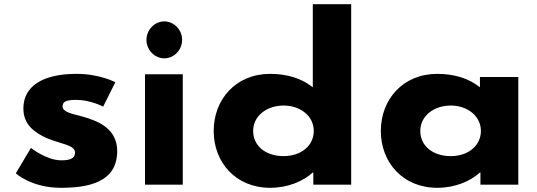

<svg xmlns="http://www.w3.org/2000/svg" viewBox="-20 -880 2561 915"><path d="M344.8 -528C181.4 -528 91.4 -468 91.4 -363C91.4 -286 143.4 -250 199.6 -223C269.8 -193 337.5 -190 337.5 -153C337.5 -119 301.2 -116 271 -116C202 -116 127.4 -175 127.4 -175L55.4 -54C55.4 -54 129.4 15 269.8 15C396.8 15 538.6 -9 538.6 -160C538.6 -265 450.6 -303 375 -324C321.8 -338 278.2 -346 278.2 -373C278.2 -397 297.6 -404 344.8 -404C410.1 -404 471.6 -372 471.6 -372L529.6 -488C529.6 -488 456.6 -528 344.8 -528Z M671 0H851V-526H671ZM678 -690C678 -642 717 -602 763 -602C809 -602 848 -642 848 -690C848 -738 809 -778 763 -778C717 -778 678 -738 678 -690Z M998.4 -256C998.4 -106 1103.4 15 1267.4 15C1352.1 15 1424.7 -16 1470.7 -58H1473.1V0H1653.6V-860H1470.7V-464C1419.9 -505 1350.9 -528 1267.4 -528C1103.4 -528 998.4 -406 998.4 -256ZM1186.4 -256C1186.4 -327 1250.5 -377 1331.6 -377C1411.4 -377 1475.3 -327 1475.3 -256C1475.3 -186 1415.1 -136 1331.6 -136C1244.4 -136 1186.4 -186 1186.4 -256Z M1794.9 -256C1794.9 -106 1899.9 15 2063.9 15C2148.6 15 2221.2 -16 2267.2 -58H2269.6V0H2450.1V-513H2267.2V-464C2216.4 -505 2147.4 -528 2063.9 -528C1899.9 -528 1794.9 -406 1794.9 -256ZM1982.9 -256C1982.9 -327 2047 -377 2128.1 -377C2207.9 -377 2271.8 -327 2271.8 -256C2271.8 -186 2211.6 -136 2128.1 -136C2040.9 -136 1982.9 -186 1982.9 -256Z"/></svg>

Font: Hussar
Style: BdSuprExt
Weight: 700
Foundry: Cannot Into Space Fonts
Version: Version 2.00